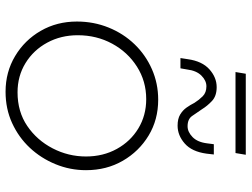

<svg xmlns="http://www.w3.org/2000/svg" viewBox="-124 -744 882 673"><g transform="rotate(90 316.5 -408.0)"><path d="M302 13Q233 13 177 -20.5Q121 -54 88.5 -110.5Q56 -167 56 -237Q56 -296 77 -348Q98 -400 135.5 -439Q173 -478 223 -500Q273 -522 330 -522Q400 -522 455.5 -488.5Q511 -455 544 -398Q577 -341 577 -269Q577 -213 556 -162Q535 -111 498.5 -72Q462 -33 412 -10Q362 13 302 13ZM304 -29Q372 -29 422 -63Q472 -97 500.5 -152Q529 -207 529 -269Q529 -329 502.5 -377Q476 -425 430.5 -452.5Q385 -480 328 -480Q265 -480 214 -447.5Q163 -415 133.5 -360.5Q104 -306 104 -240Q104 -181 130 -133Q156 -85 201.5 -57Q247 -29 304 -29ZM421 -590Q397 -590 382 -599Q367 -608 357.5 -621.5Q348 -635 341 -649Q331 -665 318 -678Q305 -691 283 -691Q263 -691 245.5 -673.5Q228 -656 224 -623L220 -600H184L188 -626Q195 -676 223.5 -701.5Q252 -727 286 -727Q317 -727 334.5 -710.5Q352 -694 363 -676Q376 -657 387 -641Q398 -625 423 -625Q443 -625 461 -642.5Q479 -660 483 -694L486 -717H522L519 -691Q512 -640 483.5 -615Q455 -590 421 -590ZM233 -793 239 -829H523L517 -793Z"/></g></svg>

Font: MuseoModerno Thin ExtraLight
Style: Italic
Weight: 250
Italic angle: -9°
Version: Version 1.003